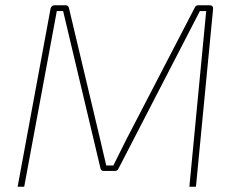

<svg xmlns="http://www.w3.org/2000/svg" viewBox="-20 -710 895 730"><path d="M734 -690H776Q792 -690 790 -674L725 0H700L764 -668H740L430 -68Q426 -60 417 -60H375Q364 -60 362 -70L220 -668H196L72 0H47L172 -676Q175 -690 188 -690H229Q240 -690 242 -680L362 -175Q366 -159 373 -127.5Q380 -96 384 -81H411L460 -179L721 -682Q725 -690 734 -690Z"/></svg>

Font: Exo 2.0 Thin
Style: Italic
Weight: 250
Italic angle: -8°
Designer: Natanael Gama
Version: Version 1.001;PS 001.001;hotconv 1.0.70;makeotf.lib2.5.58329